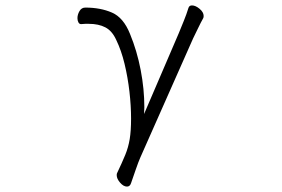

<svg xmlns="http://www.w3.org/2000/svg" viewBox="-20 -511 1040 709"><path d="M640 -388Q649 -410 659 -434.5Q669 -459 676 -482Q679 -491 689 -491Q702 -491 717 -478.5Q732 -466 732 -452Q732 -446 730 -443Q722 -429 711 -406Q700 -383 693 -369L498 71Q491 87 481.5 114.5Q472 142 464 165Q460 178 449 178Q436 178 423.5 163.5Q411 149 411 136Q411 131 412 129Q431 89 442.5 61Q454 33 459 2.5Q464 -28 464 -73Q464 -120 458 -172.5Q452 -225 440 -275Q428 -325 409 -364Q394 -397 369 -410Q344 -423 308 -423Q301 -423 294.5 -423Q288 -423 280 -422H279Q273 -422 269.5 -428.5Q266 -435 266 -444Q266 -457 273.5 -470Q281 -483 295 -483Q351 -483 393.5 -464.5Q436 -446 460 -386Q486 -323 499.5 -252.5Q513 -182 513 -115Q513 -109 512.5 -102.5Q512 -96 512 -90Z"/></svg>

Font: Moon Stars Kai HW Light
Style: Regular
Weight: 300
Designer: GuiWonder
Version: Version 1.101